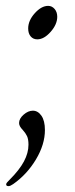

<svg xmlns="http://www.w3.org/2000/svg" viewBox="-20 -481 257 654"><path d="M76 -384Q76 -411 98.5 -436Q121 -461 144 -461Q157 -461 166 -450.5Q175 -440 175 -424Q175 -398 152.5 -372.5Q130 -347 107 -347Q93 -347 84.5 -357Q76 -367 76 -384ZM1 147Q1 144 4 140.5Q7 137 13 131Q46 98 61.5 69Q77 40 77 12Q77 -7 72 -17.5Q67 -28 57 -39Q45 -51 45 -62Q45 -77 60.5 -90.5Q76 -104 92 -104Q109 -104 121 -87Q133 -70 133 -38Q133 11 102.5 62Q72 113 25 146Q15 153 9 153Q1 153 1 147Z"/></svg>

Font: Charm
Style: Regular
Weight: 400
Designer: Katatrad Aksorn Co.,Ltd.
Foundry: Cadson Demak Co.,Ltd.
Version: Version 1.001